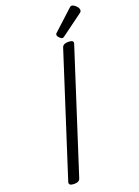

<svg xmlns="http://www.w3.org/2000/svg" viewBox="-231 -1385 1077 1490"><g transform="rotate(-20 308.0 -639.5)"><path d="M110 14Q88 14 77.5 7Q67 0 71 -16L391 -1011Q396 -1025 408.5 -1031.5Q421 -1038 443 -1038Q466 -1038 476 -1031Q486 -1024 481 -1008L161 -14Q157 0 145 7Q133 14 110 14ZM413 -1081Q402 -1081 388.5 -1094.5Q375 -1108 375 -1119Q375 -1123 376 -1127Q377 -1131 384 -1136L543 -1282Q548 -1287 552.5 -1290Q557 -1293 563 -1293Q573 -1293 585.5 -1284Q598 -1275 607 -1263Q616 -1251 616 -1240Q616 -1233 614 -1228Q612 -1223 601 -1215L432 -1091Q426 -1087 421.5 -1084Q417 -1081 413 -1081Z"/></g></svg>

Font: Playwrite IN
Style: Regular
Weight: 400
Designer: Veronika Burian, José Scaglione
Foundry: TypeTogether
Version: Version 1.002